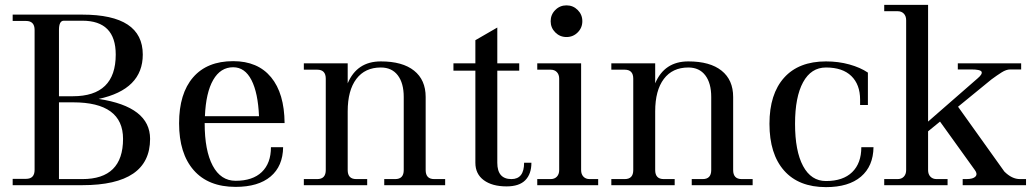

<svg xmlns="http://www.w3.org/2000/svg" viewBox="-20 -760 4241 788"><path d="M222 -340V-25H318Q485 -25 485 -190Q485 -340 280 -340ZM242 -675Q222 -675 222 -637V-365H279Q455 -365 455 -536Q455 -675 318 -675ZM32 0V-26H87Q122 -26 122 -63V-637Q122 -674 87 -674H32V-700H318Q566 -700 566 -536Q566 -393 385 -354Q596 -322 596 -190Q596 0 318 0Z M947 7Q835 7 775 -61.5Q715 -130 715 -254Q715 -376 772.5 -442.5Q830 -509 937 -509Q1038 -509 1092.5 -443Q1147 -377 1148 -255H820V-254Q820 -142 853 -80Q886 -18 947 -18Q1017 -18 1054.5 -54Q1092 -90 1092 -156H1142Q1141 -78 1090.5 -35.5Q1040 7 947 7ZM937 -484Q885 -484 855 -432Q825 -380 821 -283H1043Q1039 -379 1012 -431.5Q985 -484 937 -484Z M1227 0V-25H1282Q1317 -25 1317 -62V-437Q1317 -474 1282 -474H1227V-500H1407V-418Q1445 -508 1543 -508Q1632 -508 1679.5 -470Q1727 -432 1727 -362V-62Q1727 -25 1762 -25H1807V0H1557V-25H1602Q1637 -25 1637 -62V-362Q1637 -419 1612.5 -451Q1588 -483 1543 -483Q1478 -483 1442.5 -436Q1407 -389 1407 -303V-62Q1407 -25 1442 -25H1487V0Z M2059 5Q2000 5 1965.5 -20.5Q1931 -46 1931 -92V-470H1841V-500H1931V-595L2021 -647V-500H2111V-470H2021V-92Q2021 -25 2079 -25Q2131 -25 2131 -92H2161Q2161 -46 2136 -20.5Q2111 5 2059 5Z M2305 -608Q2278 -608 2259 -627Q2240 -646 2240 -673Q2240 -700 2259 -719Q2278 -738 2305 -738Q2332 -738 2351 -719Q2370 -700 2370 -673Q2370 -646 2351 -627Q2332 -608 2305 -608ZM2185 0V-25H2240Q2256 -25 2265.5 -35Q2275 -45 2275 -62V-437Q2275 -454 2265.5 -464Q2256 -474 2240 -474H2185V-500H2365V-62Q2365 -45 2374.5 -35Q2384 -25 2400 -25H2435V0Z M2489 0V-25H2544Q2579 -25 2579 -62V-437Q2579 -474 2544 -474H2489V-500H2669V-418Q2707 -508 2805 -508Q2894 -508 2941.5 -470Q2989 -432 2989 -362V-62Q2989 -25 3024 -25H3069V0H2819V-25H2864Q2899 -25 2899 -62V-362Q2899 -419 2874.5 -451Q2850 -483 2805 -483Q2740 -483 2704.5 -436Q2669 -389 2669 -303V-62Q2669 -25 2704 -25H2749V0Z M3370 8Q3258 8 3198 -60Q3138 -128 3138 -252Q3138 -374 3198 -441Q3258 -508 3370 -508Q3421 -508 3466 -495.5Q3511 -483 3542 -462V-329H3510V-351Q3510 -413 3474 -448Q3438 -483 3370 -483Q3309 -483 3276 -422.5Q3243 -362 3243 -252Q3243 -140 3276 -78.5Q3309 -17 3370 -17Q3440 -17 3477.5 -53.5Q3515 -90 3515 -156H3565Q3564 -78 3513.5 -35Q3463 8 3370 8Z M3609 0V-25H3664Q3680 -25 3689.5 -35Q3699 -45 3699 -62V-677Q3699 -694 3689.5 -704Q3680 -714 3664 -714H3609V-740H3789V-261L3993 -439Q4013 -456 4008.5 -465.5Q4004 -475 3966 -475H3911V-500H4171V-475H4126Q4110 -475 4091 -463Q4072 -451 4049 -434L3912 -322L4102 -56Q4133 -25 4166 -25H4191V0H3931V-25H3946Q3974 -25 3983.5 -35.5Q3993 -46 3981 -62L3838 -261L3789 -221V-62Q3789 -45 3798.5 -35Q3808 -25 3824 -25H3869V0Z"/></svg>

Font: Bentinck
Style: Regular
Weight: 400
Designer: Jörg Drees
Foundry: Jörg Drees
Version: Version 1.000; ttfautohint (v1.8.4.7-5d5b)